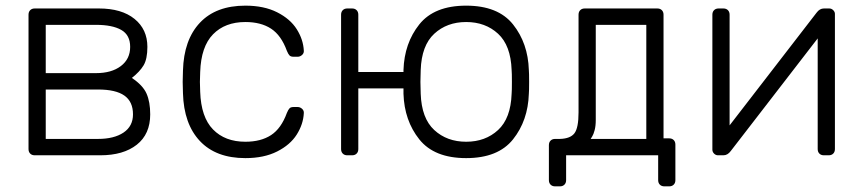

<svg xmlns="http://www.w3.org/2000/svg" viewBox="-20 -550 3058 680"><path d="M330 -520Q411 -520 456.5 -483Q502 -446 502 -384Q502 -341 488.5 -318.5Q475 -296 447 -274Q486 -248 499 -218.5Q512 -189 512 -145Q512 -75 464.5 -37.5Q417 0 335 0H103Q93 0 87 -6Q81 -12 81 -22V-498Q81 -508 87 -514Q93 -520 103 -520ZM142 -291H320Q375 -291 408 -316Q441 -341 441 -384Q441 -426 409.5 -444Q378 -462 320 -462H142ZM142 -58H327Q384 -58 417.5 -80.5Q451 -103 451 -145Q451 -190 420.5 -211.5Q390 -233 327 -233H142Z M849 -48Q904 -48 940 -71.5Q976 -95 996 -150Q1001 -162 1005.5 -166.5Q1010 -171 1020 -171H1034Q1043 -171 1050 -164.5Q1057 -158 1056 -149Q1054 -110 1031 -73.5Q1008 -37 961.5 -13.5Q915 10 849 10Q745 10 688 -50.5Q631 -111 628 -220L627 -260L628 -300Q631 -409 688 -469.5Q745 -530 849 -530Q915 -530 961.5 -506.5Q1008 -483 1031 -446.5Q1054 -410 1056 -371Q1057 -362 1050 -355.5Q1043 -349 1034 -349H1020Q1010 -349 1005.5 -353.5Q1001 -358 996 -370Q976 -425 940 -448.5Q904 -472 849 -472Q777 -472 734.5 -428.5Q692 -385 689 -295L688 -260L689 -225Q692 -135 734.5 -91.5Q777 -48 849 -48Z M1854 -260Q1854 -228 1853 -218Q1850 -123 1797 -56.5Q1744 10 1631 10Q1518 10 1465 -56.5Q1412 -123 1409 -218V-237H1249V-22Q1249 -12 1243 -6Q1237 0 1227 0H1210Q1200 0 1194 -6Q1188 -12 1188 -22V-498Q1188 -508 1194 -514Q1200 -520 1210 -520H1227Q1237 -520 1243 -514Q1249 -508 1249 -498V-295H1409V-302Q1412 -397 1465 -463.5Q1518 -530 1631 -530Q1744 -530 1797 -463.5Q1850 -397 1853 -302Q1854 -292 1854 -260ZM1470 -302 1469 -260 1470 -218Q1473 -131 1518 -89.5Q1563 -48 1631 -48Q1699 -48 1744 -89.5Q1789 -131 1792 -218Q1793 -228 1793 -260Q1793 -292 1792 -302Q1789 -389 1744 -430.5Q1699 -472 1631 -472Q1563 -472 1518 -430.5Q1473 -389 1470 -302Z M2350 110H2333Q2323 110 2317 104Q2311 98 2311 88V0H1985V88Q1985 98 1979 104Q1973 110 1963 110H1946Q1936 110 1930 104Q1924 98 1924 88V-36Q1924 -46 1930 -52Q1936 -58 1946 -58H1963Q2000 -59 2014.5 -78Q2029 -97 2029 -152V-498Q2029 -508 2035 -514Q2041 -520 2051 -520H2308Q2318 -520 2324 -514Q2330 -508 2330 -498V-60H2350Q2360 -60 2366 -54Q2372 -48 2372 -38V88Q2372 98 2366 104Q2360 110 2350 110ZM2269 -58V-462H2090V-125Q2090 -104 2086 -89Q2082 -74 2077.5 -67Q2073 -60 2072 -58Z M2915 0H2898Q2888 0 2882 -6Q2876 -12 2876 -22V-414L2568 -15Q2557 0 2542 0H2523Q2515 0 2509 -6Q2503 -12 2503 -20V-498Q2503 -508 2509 -514Q2515 -520 2525 -520H2542Q2552 -520 2558 -514Q2564 -508 2564 -498V-106L2872 -505Q2883 -520 2898 -520H2917Q2925 -520 2931 -514Q2937 -508 2937 -501V-22Q2937 -12 2931 -6Q2925 0 2915 0Z"/></svg>

Font: Rubik
Style: Regular
Weight: 300
Designer: Hubert & Fischer
Foundry: Hubert & Fischer
Version: Version 1.100